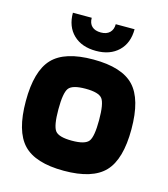

<svg xmlns="http://www.w3.org/2000/svg" viewBox="-105 -764 748 857"><g transform="rotate(15 269.0 -336.0)"><path d="M25 0ZM513 -247Q513 -108 457 -49Q401 10 269 10Q137 10 81 -49Q25 -108 25 -247Q25 -386 81 -445Q137 -504 269 -504Q401 -504 457 -445Q513 -386 513 -247ZM175 -249Q175 -173 191.5 -151Q208 -129 269 -129Q330 -129 346.5 -151Q363 -173 363 -249Q363 -325 346.5 -347Q330 -369 269 -369Q208 -369 191.5 -347Q175 -325 175 -249ZM324 -682H411Q411 -618 372.5 -581Q334 -544 269 -544Q203 -544 164.5 -581Q126 -618 126 -682H213Q213 -656 227.5 -642.5Q242 -629 269 -629Q295 -629 309.5 -643Q324 -657 324 -682Z"/></g></svg>

Font: Blinker
Style: Bold
Weight: 700
Designer: Juergen Huber
Foundry: supertype
Version: Version 1.015;PS 1.15;hotconv 1.0.88;makeotf.lib2.5.647800; 